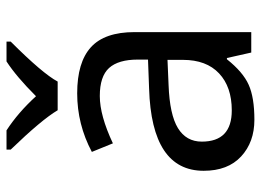

<svg xmlns="http://www.w3.org/2000/svg" viewBox="-128 -678 816 601"><g transform="rotate(-90 280.5 -378.0)"><path d="M234.9 -61Q308.6 -61 350.8 -100.8Q393.1 -140.6 393.1 -213.9V-262.2L314 -258.8Q221.7 -255.4 179.4 -229.5Q137.2 -203.6 137.2 -154.8Q137.2 -61 234.9 -61ZM480 -365.2V0H416L398.9 -76.2H395Q355 -25.9 315.2 -8.1Q275.4 9.8 205.6 9.8Q135.7 9.8 90.8 -31.7Q45.9 -73.2 45.9 -148.9Q45.9 -312 303.2 -319.8L394 -323.2V-355Q394 -416 367.7 -445.1Q341.3 -474.1 280 -474.1Q218.8 -474.1 131.8 -433.1L105 -499Q191.4 -544.9 288.3 -544.9Q385.3 -544.9 432.6 -502Q480 -459 480 -365.2ZM112.3 -766.1H172.4Q228 -730 279.3 -673.8Q340.8 -735.4 388.2 -766.1H450.2V-752.9Q350.1 -652.8 325.2 -606H235.4Q206.1 -655.8 112.3 -752.9Z"/></g></svg>

Font: NotoSans
Style: Regular
Weight: 400
Designer: Monotype Design team
Foundry: Monotype Imaging Inc.
Version: Version 1.04